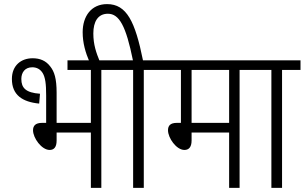

<svg xmlns="http://www.w3.org/2000/svg" viewBox="-20 -916 1485 936"><path d="M139 -632C83 -632 38 -597 38 -531C38 -453 89 -419 171 -411L175 -459C106 -464 84 -487 84 -531C84 -563 102 -588 137 -588C159 -588 176 -579 188 -560C201 -538 205 -507 205 -451V-317H185C152 -317 141 -302 141 -281C141 -243 183 -185 222 -185C242 -185 256 -197 256 -231V-270H423V0H474V-575H564V-622H309V-575H423V-317H256V-464C256 -533 245 -567 225 -592C204 -620 175 -632 139 -632Z M416 -615H467C449 -659 435 -698 435 -753C435 -810 457 -849 506 -849C561 -849 594 -790 628 -622H552V-575H629V0H681V-575H771V-622H677C639 -810 598 -896 502 -896C425 -896 383 -837 383 -759C383 -706 397 -659 416 -615Z M1148 -575H1239V-622H758V-575H862V-317H842C809 -317 799 -302 799 -281C799 -243 840 -185 879 -185C899 -185 914 -197 914 -231V-270H1097V0H1148ZM1097 -575V-317H914V-575Z M1355 -575H1445V-622H1226V-575H1303V0H1355Z"/></svg>

Font: Noto Sans Condensed Light
Style: Italic
Weight: 300
Width: 3
Italic angle: -12°
Designer: Monotype Design Team
Foundry: Monotype Imaging Inc.
Version: Version 2.013